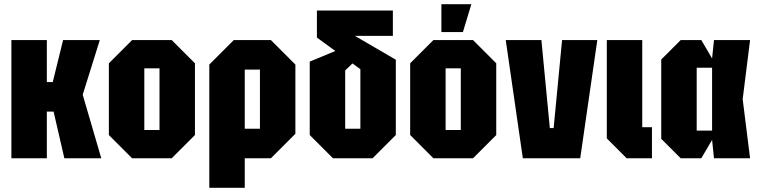

<svg xmlns="http://www.w3.org/2000/svg" viewBox="-20 -750 3599 910"><path d="M34 0V-560H202V-361H230L279 -560H453L372 -301L460 0H285L234 -221H202V0Z M496 -110V-450L606 -560H794L904 -450V-110L794 0H606ZM664 -134H736V-426H664Z M972 140V-444L1088 -560H1264L1380 -444V-116L1264 0H1140V140ZM1212 -420H1140V-140H1212Z M1558 0 1448 -110V-458L1607 -524L1673 -471L1616 -416V-140H1688V-422L1482 -572V-700H1842V-580H1662L1856 -467V-110L1746 0Z M1924 -110V-450L2034 -560H2222L2332 -450V-110L2222 0H2034ZM2092 -134H2164V-426H2092ZM2072 -598V-730H2214L2174 -598Z M2458 0 2377 -560H2546L2586 -143H2604L2644 -560H2811L2730 0Z M2856 -560H3024V-147H3070V0H2950L2856 -94Z M3206 0 3114 -92V-468L3206 -560H3304L3355 -473L3364 -560H3535L3500 -280L3535 0H3364L3355 -87L3304 0ZM3282 -131H3355V-429H3282Z"/></svg>

Font: Tektur Condensed
Style: Bold
Weight: 700
Width: 3
Designer: Adam Jagosz
Foundry: Adam Jagosz
Version: Version 1.005;gftools[0.9.30]